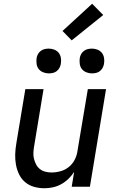

<svg xmlns="http://www.w3.org/2000/svg" viewBox="-20 -995 640 1023"><path d="M217 8Q188 8 161.5 0.5Q135 -7 114.5 -24Q94 -41 82 -65.5Q70 -90 65 -117.5Q60 -145 61 -173.5Q62 -202 67 -231L115 -520H212L162 -217Q159 -200 158 -182.5Q157 -165 161 -149Q165 -133 172.5 -118.5Q180 -104 193 -94Q206 -84 222 -80Q238 -76 255 -76Q279 -76 303.5 -83Q328 -90 347.5 -106Q367 -122 378.5 -145Q390 -168 393 -192L448 -520H545L459 0H362L375 -79Q362 -59 344.5 -42Q327 -25 306 -13.5Q285 -2 262 3Q239 8 217 8ZM470 -604Q454 -604 439.5 -610Q425 -616 416 -627.5Q407 -639 405 -654.5Q403 -670 405 -686Q407 -697 412.5 -707Q418 -717 427.5 -724Q437 -731 448 -733.5Q459 -736 470 -736Q486 -736 500.5 -730Q515 -724 523.5 -712.5Q532 -701 534.5 -685.5Q537 -670 534 -654Q532 -643 526.5 -633Q521 -623 512 -616Q503 -609 492 -606.5Q481 -604 470 -604ZM240 -604Q224 -604 209.5 -610Q195 -616 186 -627.5Q177 -639 175 -654.5Q173 -670 175 -686Q177 -697 182.5 -707Q188 -717 197.5 -724Q207 -731 218 -733.5Q229 -736 240 -736Q256 -736 270.5 -730Q285 -724 293.5 -712.5Q302 -701 304.5 -685.5Q307 -670 304 -654Q302 -643 296.5 -633Q291 -623 282 -616Q273 -609 262 -606.5Q251 -604 240 -604ZM362 -780 313 -830 471 -975 530 -915Z"/></svg>

Font: Iosevka Aile Medium Oblique
Style: Regular
Weight: 500
Italic angle: -9°
Designer: Belleve Invis
Foundry: Belleve Invis
Version: Version 31.1.0; ttfautohint (v1.8.4)